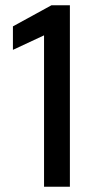

<svg xmlns="http://www.w3.org/2000/svg" viewBox="-20 -708 371 728"><path d="M147 0V-574L29 -519V-608L175 -688H245V0Z"/></svg>

Font: Saira SemiCondensed Medium
Style: Regular
Weight: 500
Width: 4
Designer: Hector Gatti with collaboration of the Omnibus-Type team
Foundry: Omnibus-Type
Version: Version 1.101